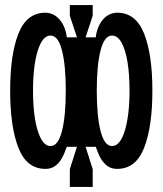

<svg xmlns="http://www.w3.org/2000/svg" viewBox="-20 -736 640 756"><path d="M239 -379Q239 -479 224 -537.5Q209 -596 179 -596Q147 -596 128.5 -536Q110 -476 110 -379Q110 -282 128.5 -221.5Q147 -161 179 -161Q209 -161 224 -220Q239 -279 239 -379ZM20 -379Q20 -521 52.5 -603.5Q85 -686 159 -686Q193 -685 215.5 -658Q238 -631 243 -589H283L255 -674V-716H345V-674L317 -589H357Q362 -631 384.5 -658Q407 -685 441 -686Q515 -686 547.5 -603.5Q580 -521 580 -379Q580 -237 547.5 -154Q515 -71 441 -71Q419 -71 403.5 -82Q388 -93 377.5 -111Q367 -129 357 -158H317L345 -70V0H255V-70L283 -158H243Q233 -129 222.5 -111Q212 -93 196.5 -82Q181 -71 159 -71Q85 -71 52.5 -154Q20 -237 20 -379ZM490 -379Q490 -443 482 -492Q474 -541 458.5 -568.5Q443 -596 421 -596Q391 -596 376 -537.5Q361 -479 361 -379Q361 -279 376 -220Q391 -161 421 -161Q453 -161 471.5 -221.5Q490 -282 490 -379Z"/></svg>

Font: Fliege Mono Thin
Style: Regular
Weight: 100
Version: Version 0.020;Glyphs 3.3 (3306)